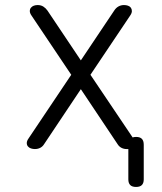

<svg xmlns="http://www.w3.org/2000/svg" viewBox="-20 -580 640 760"><path d="M495 -518 338 -284 505 -36Q511 -38 519 -38Q534 -38 541.5 -30.5Q549 -23 549 -7V130Q549 145 541.5 152.5Q534 160 518.5 160Q503 160 495.5 152.5Q488 145 488 130V10H481Q470 10 460.5 5Q451 0 445 -10L300 -227L155 -10Q149 0 139.5 5Q130 10 118 10Q110 10 102.5 7.5Q95 5 90.5 -0.5Q86 -6 86 -14Q86 -22 93 -32L262 -284L105 -518Q98 -528 98 -536Q98 -544 102.5 -549.5Q107 -555 114 -557.5Q121 -560 129 -560Q142 -560 151.5 -554Q161 -548 168 -538L300 -341L432 -538Q439 -549 449 -554.5Q459 -560 471 -560Q479 -560 486.5 -557.5Q494 -555 498 -549.5Q502 -544 502 -536Q502 -528 495 -518Z"/></svg>

Font: Maple Mono ExtraLight
Style: Regular
Weight: 275
Monospace: yes
Designer: subframe7536
Version: Version 7.000